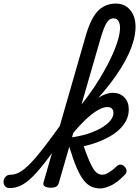

<svg xmlns="http://www.w3.org/2000/svg" viewBox="-190 -1039 781 1078"><path d="M-135 17Q-154 17 -162.5 5.5Q-171 -6 -170 -20.5Q-169 -35 -159 -46.5Q-149 -58 -130 -58Q-105 -58 -78.5 -73Q-52 -88 -19 -122Q14 -156 58 -213Q102 -270 161 -353Q172 -369 184.5 -365Q197 -361 201.5 -346Q206 -331 195 -313Q131 -218 83.5 -154.5Q36 -91 -1 -53Q-38 -15 -70 1Q-102 17 -135 17ZM93 15Q76 15 62.5 8Q49 1 55 -17L294 -847Q312 -907 335 -945Q358 -983 389.5 -1001Q421 -1019 460 -1019Q494 -1019 518.5 -1003Q543 -987 557 -958Q571 -929 571 -889Q571 -855 561.5 -817.5Q552 -780 533.5 -739Q515 -698 488.5 -655.5Q462 -613 428 -569Q394 -525 353.5 -480Q313 -435 266 -391Q219 -347 168 -304L182 -355Q216 -390 248.5 -429Q281 -468 311 -509.5Q341 -551 367 -593.5Q393 -636 414.5 -677Q436 -718 451.5 -755.5Q467 -793 475.5 -826Q484 -859 484 -884Q484 -900 479.5 -912Q475 -924 467 -930Q459 -936 447 -936Q434 -936 422.5 -927Q411 -918 400.5 -896Q390 -874 378 -835L140 -11Q136 2 126 8.5Q116 15 93 15ZM374 19Q347 19 324.5 9.5Q302 0 281.5 -25Q261 -50 241 -96Q221 -142 199 -215H195L212 -268Q258 -274 300 -287Q342 -300 375.5 -319Q409 -338 428 -360Q447 -382 447 -405Q447 -421 438 -429.5Q429 -438 413 -438Q388 -438 355 -418Q322 -398 284.5 -361.5Q247 -325 208 -276L213 -325Q246 -382 286.5 -425.5Q327 -469 368 -493.5Q409 -518 443 -518Q483 -518 508 -492.5Q533 -467 533 -425Q533 -391 518.5 -362.5Q504 -334 479 -311Q454 -288 421.5 -270Q389 -252 353 -239Q317 -226 280 -218Q297 -169 310.5 -137.5Q324 -106 336 -88.5Q348 -71 360 -64.5Q372 -58 386 -58Q401 -58 422.5 -71.5Q444 -85 466 -106Q478 -116 488.5 -115Q499 -114 509 -104Q519 -94 520.5 -82Q522 -70 512 -59Q468 -13 432 3Q396 19 374 19Z"/></svg>

Font: Playwrite TZ
Style: Regular
Weight: 400
Designer: Veronika Burian, José Scaglione
Foundry: TypeTogether
Version: Version 1.002